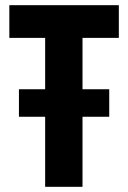

<svg xmlns="http://www.w3.org/2000/svg" viewBox="-20 -720 494 740"><path d="M53 -270V-376H401V-270ZM154 0V-574H16V-700H438V-574H298V0Z"/></svg>

Font: Tektur SemiCondensed SemiBold
Style: Regular
Weight: 600
Width: 4
Designer: Adam Jagosz
Foundry: Adam Jagosz
Version: Version 1.005;gftools[0.9.30]